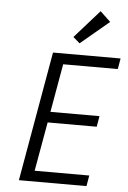

<svg xmlns="http://www.w3.org/2000/svg" viewBox="-62 -989 691 1033"><g transform="rotate(5 284.0 -472.0)"><path d="M263 -642 217 -381H482L472 -323H207L160 -58H455L445 0H80L203 -700H568L558 -642ZM305 -793 439 -944 495 -891 341 -762Z"/></g></svg>

Font: Fz Poppins Light
Style: Italic
Weight: 300
Italic angle: -10°
Designer: Ninad Kale (Devanagari), Jonny Pinhorn (Latin)
Foundry: Indian Type Foundry
Version: Vit hóa bi Vntype.Com & FontZin.Com